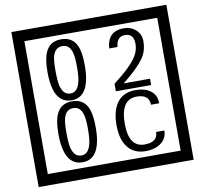

<svg xmlns="http://www.w3.org/2000/svg" viewBox="-106 -1075 1366 1281"><g transform="rotate(-10 577.5 -435.0)"><path d="M1103 90H53V-960H1103ZM1028 15V-885H128V15ZM497 -656Q497 -442 371 -442Q244 -442 244 -656Q244 -744 265 -789Q294 -855 371 -855Q448 -855 477 -789Q497 -745 497 -656ZM444 -656Q444 -723 435 -752Q420 -809 371 -809Q322 -809 306 -752Q298 -723 298 -656Q298 -587 306 -553Q322 -488 371 -488Q419 -488 435 -554Q444 -587 444 -656ZM910 -450H671V-501Q792 -593 832 -658Q855 -696 855 -739Q855 -809 795 -809Q740 -809 733 -739H677Q685 -855 795 -855Q843 -855 876.5 -825Q910 -795 910 -747Q910 -691 886 -649Q848 -585 732 -493H910ZM497 -236Q497 -22 371 -22Q244 -22 244 -236Q244 -324 265 -369Q294 -435 371 -435Q448 -435 477 -369Q497 -325 497 -236ZM444 -236Q444 -303 435 -332Q420 -389 371 -389Q322 -389 306 -332Q298 -303 298 -236Q298 -167 306 -133Q322 -68 371 -68Q419 -68 435 -134Q444 -167 444 -236ZM944 -136Q944 -80 898 -49Q858 -22 799 -22Q714 -22 672 -84Q636 -136 636 -226Q636 -317 671 -371Q713 -435 800 -435Q862 -435 899 -409Q942 -379 942 -321H886Q886 -391 801 -391Q692 -391 692 -226Q692 -67 799 -67Q888 -67 888 -136Z"/></g></svg>

Font: Unicode BMP Fallback SIL
Style: Regular
Weight: 400
Foundry: NRSI, SIL International
Version: Version 5.1 Based on Unicode 5.1